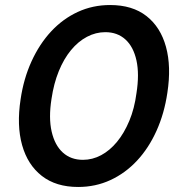

<svg xmlns="http://www.w3.org/2000/svg" viewBox="-20 -732 717 764"><path d="M291 12Q203 12 146.5 -32Q90 -76 68 -154.5Q46 -233 62 -337Q74 -419 105.5 -488Q137 -557 183.5 -607Q230 -657 289.5 -684.5Q349 -712 418 -712Q507 -712 563 -668Q619 -624 640.5 -545.5Q662 -467 646 -363Q634 -281 603 -212Q572 -143 525.5 -93Q479 -43 419.5 -15.5Q360 12 291 12ZM310 -96Q348 -96 382.5 -114.5Q417 -133 445.5 -167.5Q474 -202 494.5 -251Q515 -300 523 -361Q535 -437 523 -491.5Q511 -546 479 -575Q447 -604 399 -604Q361 -604 326 -585.5Q291 -567 262.5 -532.5Q234 -498 214 -449Q194 -400 185 -339Q173 -263 185.5 -208.5Q198 -154 230 -125Q262 -96 310 -96Z"/></svg>

Font: DM Sans 10pt SemiBold
Style: Italic
Weight: 600
Italic angle: -10°
Version: Version 4.004;gftools[0.9.30]